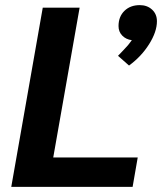

<svg xmlns="http://www.w3.org/2000/svg" viewBox="-20 -730 633 750"><path d="M147 -700H291L188 -115H518L498 0H24ZM593 -647Q593 -606 562.5 -557.5Q532 -509 484 -474L441 -512Q446 -518 463.5 -535.5Q481 -553 495 -573Q472 -576 457.5 -591Q443 -606 443 -628Q443 -665 466 -687.5Q489 -710 526 -710Q555 -710 574 -692.5Q593 -675 593 -647Z"/></svg>

Font: Sarabun
Style: Bold Italic
Weight: 700
Italic angle: -10°
Designer: Suppakit Chalermlarp | Katatrad Co.,Ltd.
Foundry: Cadson Demak Co.,Ltd.
Version: Version 1.000; ttfautohint (v1.6)